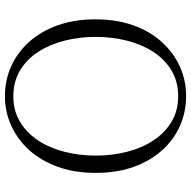

<svg xmlns="http://www.w3.org/2000/svg" viewBox="-18 -762 794 799"><g transform="rotate(-90 379.5 -362.0)"><path d="M379 15Q314 15 256 -10.5Q198 -36 154 -85Q110 -134 85 -203.5Q60 -273 60 -361Q60 -448 85 -518Q110 -588 154 -637Q198 -686 256 -712.5Q314 -739 379 -739Q445 -739 502.5 -713.5Q560 -688 604.5 -639Q649 -590 674 -520Q699 -450 699 -361Q699 -274 674 -204.5Q649 -135 604.5 -86Q560 -37 502.5 -11Q445 15 379 15ZM379 -18Q439 -18 485.5 -45.5Q532 -73 563 -120.5Q594 -168 610 -230Q626 -292 626 -361Q626 -430 610 -492Q594 -554 563 -601.5Q532 -649 485.5 -676.5Q439 -704 379 -704Q319 -704 273 -676.5Q227 -649 195.5 -601.5Q164 -554 148 -492Q132 -430 132 -361Q132 -292 148 -230Q164 -168 195.5 -120.5Q227 -73 273 -45.5Q319 -18 379 -18Z"/></g></svg>

Font: Noto Serif SC ExtraLight
Style: Regular
Weight: 200
Designer: Ryoko NISHIZUKA 西塚涼子 (kana & ideographs); Frank Grießhammer (Latin, Greek & Cyrillic); Wenlong ZHANG 张文龙 (bopomofo); San
Foundry: Adobe
Version: Version 2.002-H1;hotconv 1.1.0;makeotfexe 2.6.0